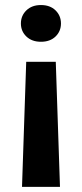

<svg xmlns="http://www.w3.org/2000/svg" viewBox="-20 -558 323 758"><path d="M220.7 -465.3Q220.7 -434.6 199.2 -413.8Q177.7 -393.1 141.6 -393.1Q106 -393.1 84.2 -413.8Q62.5 -434.6 62.5 -465.3Q62.5 -496.1 84.2 -517.1Q106 -538.1 141.6 -538.1Q177.7 -538.1 199.2 -517.1Q220.7 -496.1 220.7 -465.3ZM66.9 179.7 83.5 -314H200.2L216.8 179.7Z"/></svg>

Font: Vazirmatn RD UI
Style: Bold
Weight: 700
Designer: Saber Rastikerdar
Foundry: Saber Rastikerdar
Version: Version 33.003